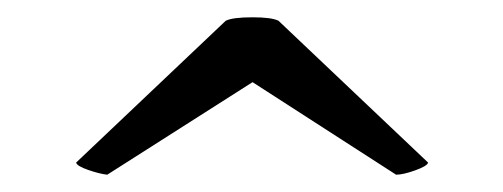

<svg xmlns="http://www.w3.org/2000/svg" viewBox="-20 -456 582 222"><path d="M68 -268 241 -432Q249 -436 272 -436Q294 -436 302 -432L475 -268Q474 -264 460 -259Q446 -254 438 -254L272 -361L104 -254Q95 -255 82 -259.5Q69 -264 68 -268Z"/></svg>

Font: Arima Madurai
Style: Bold
Weight: 700
Designer: Joana Correia and Natanael Gama
Foundry: NDISCOVER
Version: Version 1.019